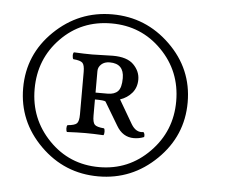

<svg xmlns="http://www.w3.org/2000/svg" viewBox="-45 -639 785 667"><g transform="rotate(5 347.5 -305.5)"><path d="M376 -370.1Q376 -420.9 326.2 -420.9Q308.1 -420.9 297.1 -410.9Q286.1 -400.9 286.1 -387.2V-312H328.1Q352.1 -312 364 -324.5Q376 -336.9 376 -370.1ZM263.2 -442.9Q270 -442.9 297.1 -443.8Q324.2 -444.8 335 -444.8Q384.8 -444.8 407.5 -421.9Q430.2 -398.9 430.2 -370.1Q430.2 -342.3 414.1 -323.2Q397.9 -304.2 373 -295.9L420.9 -213.9Q438 -185.1 463.9 -189.9Q469.7 -184.1 467.8 -172.9Q450.7 -166 432.1 -166Q393.1 -166 371.1 -204.1L323.2 -284.2Q318.4 -288.1 286.1 -288.1V-231.9Q286.1 -208 293.5 -200.4Q300.8 -192.9 326.2 -190.9Q329.1 -188 329.1 -179Q329.1 -169.9 326.2 -167Q290 -168.9 263.2 -168.9Q235.4 -168.9 199.2 -167Q196.3 -169.9 196 -179Q195.8 -188 199.2 -190.9Q224.1 -192.9 231.4 -200.4Q238.8 -208 238.8 -231.9V-379.9Q238.8 -403.8 231.4 -411.4Q224.1 -418.9 199.2 -420.9Q196.3 -423.8 196 -432.9Q195.8 -441.9 199.2 -444.8Q235.4 -442.9 263.2 -442.9ZM320.8 -22.9Q202.6 -22.9 118.4 -106.4Q34.2 -189.9 34.2 -306.2Q34.2 -423.3 119.1 -505.6Q204.1 -587.9 321 -587.9Q438 -587.9 522.9 -505.4Q607.9 -422.9 607.9 -305.9Q607.9 -189 522.9 -106Q438 -22.9 320.8 -22.9ZM320.8 -556.2Q215.8 -556.2 145 -483.6Q74.2 -411.1 74.2 -306.2Q74.2 -202.1 145.5 -128.7Q216.8 -55.2 320.8 -55.2Q423.8 -55.2 495.8 -128.7Q567.9 -202.1 567.9 -306.2Q567.9 -411.1 496.3 -483.6Q424.8 -556.2 320.8 -556.2Z"/></g></svg>

Font: Linux Libertine O
Style: Regular
Weight: 400
Designer: Philipp H. Poll
Foundry: Philipp H. Poll
Version: Version 5.3.0